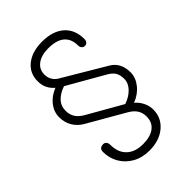

<svg xmlns="http://www.w3.org/2000/svg" viewBox="-234 -834 1012 1012"><g transform="rotate(-45 272.0 -328.5)"><path d="M89 -93Q89 -122 119 -122Q130 -122 136.5 -114Q143 -106 143 -92Q143 -36 176 -4.5Q209 27 268 27Q323 27 353.5 3.5Q384 -20 384 -63Q384 -91 371 -111.5Q358 -132 331 -148L126 -266Q92 -285 73.5 -316Q55 -347 55 -386Q55 -426 80.5 -459Q106 -492 151 -510Q109 -545 109 -600Q109 -661 154 -696.5Q199 -732 273 -732Q352 -732 396.5 -693Q441 -654 441 -584Q441 -571 434.5 -563.5Q428 -556 418 -556Q406 -556 399.5 -564Q393 -572 393 -584Q393 -632 363 -658Q333 -684 271 -684Q220 -684 189.5 -661.5Q159 -639 159 -600Q159 -578 169.5 -560Q180 -542 200 -531L436 -391Q489 -359 489 -287Q489 -248 461 -213Q433 -178 388 -161Q410 -143 422.5 -117Q435 -91 435 -65Q435 -3 388.5 36Q342 75 268 75Q215 75 174.5 52.5Q134 30 111.5 -8.5Q89 -47 89 -93ZM441 -287Q441 -316 430 -334.5Q419 -353 390 -369L189 -484Q150 -471 126.5 -446.5Q103 -422 103 -386Q103 -357 117 -335.5Q131 -314 160 -298L351 -189Q391 -203 416 -229Q441 -255 441 -287Z"/></g></svg>

Font: Kodchasan ExtraLight
Style: Regular
Weight: 275
Version: Version 1.000; ttfautohint (v1.6)